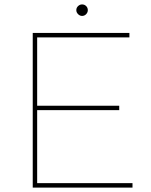

<svg xmlns="http://www.w3.org/2000/svg" viewBox="-20 -848 684 868"><path d="M128 -699H565V-679H148V-370H519V-350H148V-20H579V0H128ZM351 -828Q362 -828 369.5 -820.5Q377 -813 377 -802Q377 -792 369.5 -784Q362 -776 351 -776Q341 -776 333 -784Q325 -792 325 -802Q325 -813 333 -820.5Q341 -828 351 -828Z"/></svg>

Font: Alexandria Thin
Style: Regular
Weight: 250
Designer: Mohamed Gaber
Foundry: Kief Type Foundry
Version: Version 5.100